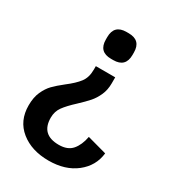

<svg xmlns="http://www.w3.org/2000/svg" viewBox="-174 -654 823 910"><g transform="rotate(30 237.5 -199.5)"><path d="M328 -489V-476Q328 -409 261 -409H249Q182 -409 182 -476V-489Q182 -556 249 -556H261Q328 -556 328 -489ZM310 -310Q310 -274 297 -245Q284 -216 265.5 -195Q247 -174 216 -145Q178 -110 159.5 -84.5Q141 -59 141 -25Q141 68 238 68Q286 68 310 40Q334 12 343 -36L449 -7Q441 65 382.5 111Q324 157 233 157Q140 157 80.5 109Q21 61 21 -23Q21 -67 35 -98Q49 -129 68.5 -149Q88 -169 121 -195Q163 -227 183.5 -254Q204 -281 204 -324V-343H310Z"/></g></svg>

Font: Krub SemiBold
Style: Regular
Weight: 600
Version: Version 1.000; ttfautohint (v1.6)